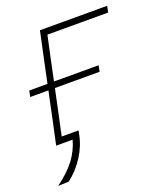

<svg xmlns="http://www.w3.org/2000/svg" viewBox="-134 -579 715 832"><g transform="rotate(-20 224.0 -163.5)"><path d="M-9 167Q46 126.5 75.8 86.8Q105.5 47 118.5 0H42.5Q54.5 -56.5 66 -109Q77 -161 89.5 -221L93 -236.5H9L14.5 -264.5H98.5L100 -270.5Q113 -332 124.2 -385Q135.5 -438 147.5 -494H457.5L451.5 -465H171.5Q161 -416.5 151.2 -371Q141.5 -325.5 130 -270.5L128.5 -264.5H334.5L329 -236.5H123L119.5 -221Q108 -168 98.5 -121.5Q88.5 -75 78.5 -29H156Q155.5 -25 154.8 -21Q154 -17 153 -13Q143.5 38.5 113.5 85.2Q83.5 132 40.5 165Z"/></g></svg>

Font: Heraclito Thin
Style: Italic
Weight: 100
Italic angle: -12°
Designer: Kostas Bartsokas (font) & Cristiano Sobral (main changes)
Foundry: Kostas Bartsokas (font) & Cristiano Sobral (main changes)
Version: Version 1.00;July 8, 2020;FontCreator 13.0.0.2655 64-bit